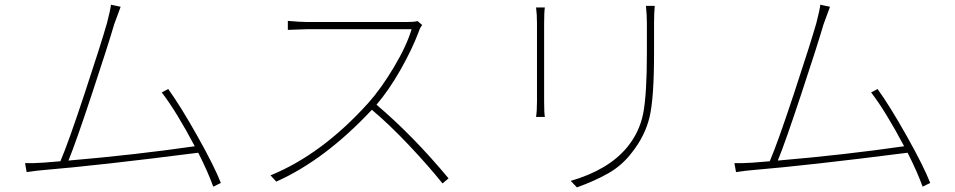

<svg xmlns="http://www.w3.org/2000/svg" viewBox="-20 -766 4040 812"><path d="M914.1 7.8 881.8 23.4Q860.4 -37.1 818.4 -120.1Q398.4 -66.4 165 -46.9Q137.7 -44.9 92.8 -38.1L85.9 -76.2Q120.1 -75.2 163.1 -78.1Q193.4 -80.1 235.4 -84Q268.6 -161.1 337.9 -370.6Q407.2 -580.1 432.6 -668.9Q447.3 -725.6 449.2 -746.1L490.2 -737.3L462.9 -663.1Q438.5 -579.1 369.6 -371.1Q300.8 -163.1 269.5 -86.9Q553.7 -111.3 803.7 -147.5Q724.6 -296.9 664.1 -375L691.4 -389.6Q744.1 -316.4 815.4 -189.5Q886.7 -62.5 914.1 7.8Z M1746.1 -676.8 1765.6 -660.2Q1756.8 -649.4 1752 -634.8Q1723.6 -558.6 1674.3 -471.7Q1625 -384.8 1572.3 -323.2Q1726.6 -192.4 1877 -11.7L1851.6 9.8Q1792 -64.5 1710 -151.4Q1627.9 -238.3 1552.7 -301.8Q1354.5 -89.8 1148.4 2L1124 -24.4Q1341.8 -113.3 1538.1 -331.1Q1592.8 -392.6 1646.5 -482.9Q1700.2 -573.2 1720.7 -642.6H1281.2L1197.3 -639.6V-677.7Q1249 -672.9 1281.2 -672.9H1700.2Q1731.4 -672.9 1746.1 -676.8Z M2247.1 -734.4H2284.2Q2281.2 -712.9 2281.2 -667V-336.9Q2281.2 -291 2284.2 -271.5H2247.1Q2251 -296.9 2251 -336.9V-667Q2251 -705.1 2247.1 -734.4ZM2711.9 -741.2H2749Q2746.1 -709 2746.1 -668V-542Q2746.1 -350.6 2727.1 -271Q2708 -191.4 2653.3 -122.1Q2611.3 -66.4 2552.7 -33.2Q2494.1 0 2419.9 26.4L2393.6 -1Q2551.8 -46.9 2630.9 -141.6Q2684.6 -206.1 2700.2 -286.6Q2715.8 -367.2 2715.8 -541V-668Q2715.8 -698.2 2711.9 -741.2Z M3914.1 7.8 3881.8 23.4Q3860.4 -37.1 3818.4 -120.1Q3398.4 -66.4 3165 -46.9Q3137.7 -44.9 3092.8 -38.1L3085.9 -76.2Q3120.1 -75.2 3163.1 -78.1Q3193.4 -80.1 3235.4 -84Q3268.6 -161.1 3337.9 -370.6Q3407.2 -580.1 3432.6 -668.9Q3447.3 -725.6 3449.2 -746.1L3490.2 -737.3L3462.9 -663.1Q3438.5 -579.1 3369.6 -371.1Q3300.8 -163.1 3269.5 -86.9Q3553.7 -111.3 3803.7 -147.5Q3724.6 -296.9 3664.1 -375L3691.4 -389.6Q3744.1 -316.4 3815.4 -189.5Q3886.7 -62.5 3914.1 7.8Z"/></svg>

Font: Gen Shin Gothic Monospace ExtraLight
Style: Regular
Weight: 200
Designer: [Source Han Sans]
Ryoko NISHIZUKA  (kana & ideographs); Paul D. Hunt (Latin, Greek & Cyrillic); Wenlong ZHANG  (bopomofo
Version: Version 1.002.20150607